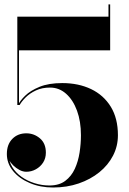

<svg xmlns="http://www.w3.org/2000/svg" viewBox="-20 -824 574 854"><path d="M216 10Q159 10 112.5 -9.8Q66 -29.5 38.2 -63.2Q10.5 -97 10.5 -139Q10.5 -181.5 34.8 -206.2Q59 -231 97 -231Q131 -231 157.5 -208.8Q184 -186.5 184 -145Q184 -120 171.8 -101Q159.5 -82 139.5 -71Q119.5 -60 97 -60Q82 -60 66.8 -68Q51.5 -76 39 -88.2Q26.5 -100.5 19 -114.2Q11.5 -128 11.5 -139H18.5Q18.5 -107.5 34 -81.8Q49.5 -56 75.8 -37.5Q102 -19 134.2 -9Q166.5 1 200 1Q243 1 270.2 -19.5Q297.5 -40 312.8 -73.2Q328 -106.5 334 -145.8Q340 -185 340 -222.5Q340 -284 322.5 -331.8Q305 -379.5 274 -407Q243 -434.5 202.5 -434.5Q167 -434.5 139.8 -421.8Q112.5 -409 94.2 -390.8Q76 -372.5 67.5 -357H60.5Q68.5 -375.5 91.8 -398.2Q115 -421 155.8 -437.8Q196.5 -454.5 257 -454.5Q329 -454.5 385 -427.8Q441 -401 472.8 -349.2Q504.5 -297.5 504.5 -222.5Q504.5 -174 482.8 -131.8Q461 -89.5 421.8 -57.8Q382.5 -26 330 -8Q277.5 10 216 10ZM57 -357V-750H462.5V-804.5H470V-600H64.5V-357Z"/></svg>

Font: Bodoni Moda 28pt
Style: Bold
Weight: 700
Designer: Owen Earl
Foundry: indestructible type
Version: Version 2.005